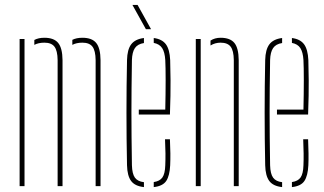

<svg xmlns="http://www.w3.org/2000/svg" viewBox="-20 -759 1322 783"><path d="M370 0V-514Q369.5 -552.5 357 -568.8Q344.5 -585 316 -585Q291.5 -585 275 -576V-596.5Q291.5 -605 316 -605Q355 -605 372.2 -584Q389.5 -563 390 -514V0ZM215 0V-514Q214.5 -552.5 202 -568.8Q189.5 -585 161 -585Q136.5 -585 120 -576V-596Q136.5 -605 161 -605Q200 -605 217.2 -584Q234.5 -563 235 -514V0ZM60 0V-600H80V0Z M498 -85Q493.5 -299.5 498 -514Q499 -557 515 -578.2Q531 -599.5 567 -604V-583.5Q541.5 -579.5 530.2 -563Q519 -546.5 518 -514Q517 -450.5 516.5 -399.2Q516 -348 516 -300.2Q516 -252.5 516.5 -200.8Q517 -149 518 -85Q519 -50 530.2 -34.5Q541.5 -19 567 -16V4Q530 0 514.5 -21.2Q499 -42.5 498 -85ZM546 -292V-312H654Q655.5 -379 655.5 -432.2Q655.5 -485.5 654 -514Q652 -546.5 641.2 -563Q630.5 -579.5 607 -584V-604Q641 -599.5 656.5 -578.5Q672 -557.5 674 -514Q675 -487 675.5 -430.8Q676 -374.5 673 -292ZM607 4V-16.5Q631.5 -20 642.2 -35.2Q653 -50.5 654 -85Q655 -107.5 654.8 -133.2Q654.5 -159 653 -191H673Q674.5 -159 674.8 -133Q675 -107 674 -85Q672 -42.5 658 -21.2Q644 0 607 4ZM575 -640 520 -739H541L596 -640Z M933.5 0V-514Q933 -552.5 920.5 -568.8Q908 -585 879.5 -585Q857 -585 838.5 -573.5V-593.5Q856 -605 879.5 -605Q918.5 -605 935.8 -584Q953 -563 953.5 -514V0ZM778.5 0V-600H798.5V0Z M1061.5 -85Q1057 -299.5 1061.5 -514Q1062.5 -557 1078.5 -578.2Q1094.5 -599.5 1130.5 -604V-583.5Q1105 -579.5 1093.8 -563Q1082.5 -546.5 1081.5 -514Q1080.5 -450.5 1080 -399.2Q1079.5 -348 1079.5 -300.2Q1079.5 -252.5 1080 -200.8Q1080.5 -149 1081.5 -85Q1082.5 -50 1093.8 -34.5Q1105 -19 1130.5 -16V4Q1093.5 0 1078 -21.2Q1062.5 -42.5 1061.5 -85ZM1109.5 -292V-312H1217.5Q1219 -379 1219 -432.2Q1219 -485.5 1217.5 -514Q1215.5 -546.5 1204.8 -563Q1194 -579.5 1170.5 -584V-604Q1204.5 -599.5 1220 -578.5Q1235.5 -557.5 1237.5 -514Q1238.5 -487 1239 -430.8Q1239.5 -374.5 1236.5 -292ZM1170.5 4V-16.5Q1195 -20 1205.8 -35.2Q1216.5 -50.5 1217.5 -85Q1218.5 -107.5 1218.2 -133.2Q1218 -159 1216.5 -191H1236.5Q1238 -159 1238.2 -133Q1238.5 -107 1237.5 -85Q1235.5 -42.5 1221.5 -21.2Q1207.5 0 1170.5 4Z"/></svg>

Font: Big Shoulders Stencil Display Thin
Style: Regular
Weight: 100
Designer: Patric King
Foundry: XO Type Co
Version: Version 1.000